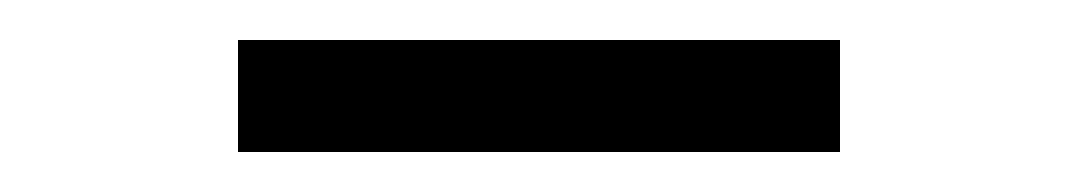

<svg xmlns="http://www.w3.org/2000/svg" viewBox="-20 -802 540 96"><path d="M99 -782H400V-726H99Z"/></svg>

Font: Martel Sans Light
Style: Regular
Weight: 300
Designer: Dan Reynolds and Mathieu Réguer
Foundry: Dan Reynolds and Mathieu Réguer
Version: Version 1.002; ttfautohint (v1.1) -l 5 -r 5 -G 72 -x 0 -D la